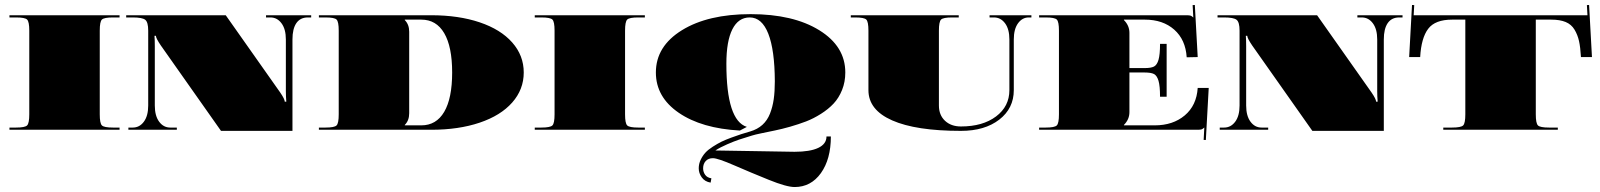

<svg xmlns="http://www.w3.org/2000/svg" viewBox="-20 -515 6351 762"><path d="M17.5 -454.5H454.5V-445.8H428.3Q392.9 -445.8 384.4 -437.3Q375.9 -428.8 375.9 -393.4V-61.2Q375.9 -25.8 384.4 -17.3Q392.9 -8.7 428.3 -8.7H454.5V0H17.5V-8.7H43.7Q79.1 -8.7 87.6 -17.3Q96.2 -25.8 96.2 -61.2V-393.4Q96.2 -428.8 87.6 -437.3Q79.1 -445.8 43.7 -445.8H17.5Z M480.8 -454.5H875.9L1092.2 -147.7Q1110.1 -121.5 1110.1 -111.5H1116.3Q1114.5 -132.4 1114.5 -153V-358.4Q1114.5 -399.5 1097.2 -422.6Q1080 -445.8 1053.3 -445.8H1035.8V-454.5H1215V-445.8H1201.9Q1171.8 -445.8 1156.2 -423.3Q1140.7 -400.8 1140.7 -358.4V4.4H857.1L618.4 -334.4Q598.8 -363.2 598.8 -372.8H593.1Q594.4 -356.6 594.4 -330.9V-96.2Q594.4 -55.1 611.7 -31.9Q628.9 -8.7 655.6 -8.7H681.8V0H489.5V-8.7H507Q533.7 -8.7 550.9 -31.9Q568.2 -55.1 568.2 -96.2V-393.4Q568.2 -427.4 556.2 -436.6Q544.1 -445.8 507 -445.8H480.8Z M1271.9 -445.8H1245.6V-454.5H1691.4Q1800.3 -454.5 1883.7 -426.4Q1967.2 -398.2 2012.9 -346.4Q2058.6 -294.6 2058.6 -227.3Q2058.6 -160 2012.9 -108.2Q1967.2 -56.4 1883.7 -28.2Q1800.3 0 1691.4 0H1245.6V-8.7H1271.9Q1307.3 -8.7 1315.8 -17.3Q1324.3 -25.8 1324.3 -61.2V-393.4Q1324.3 -428.8 1315.8 -437.3Q1307.3 -445.8 1271.9 -445.8ZM1586.5 -17.5H1652.1Q1711.5 -17.5 1743 -71.2Q1774.5 -125 1774.5 -227.3Q1774.5 -329.5 1743 -383.3Q1711.5 -437.1 1652.1 -437.1H1586.5V-435.3Q1604 -417.8 1604 -389V-65.6Q1604 -36.7 1586.5 -19.2Z M2102.3 -454.5H2539.3V-445.8H2513.1Q2477.7 -445.8 2469.2 -437.3Q2460.7 -428.8 2460.7 -393.4V-61.2Q2460.7 -25.8 2469.2 -17.3Q2477.7 -8.7 2513.1 -8.7H2539.3V0H2102.3V-8.7H2128.5Q2163.9 -8.7 2172.4 -17.3Q2180.9 -25.8 2180.9 -61.2V-393.4Q2180.9 -428.8 2172.4 -437.3Q2163.9 -445.8 2128.5 -445.8H2102.3Z M2916.5 3.1Q2764.4 -5.2 2673.7 -67.5Q2583 -129.8 2583 -227.3Q2583 -331.3 2686.4 -395.1Q2789.8 -458.9 2958.9 -458.9Q3128.1 -458.9 3231.4 -395.1Q3334.8 -331.3 3334.8 -227.3Q3334.8 -189.7 3321.9 -157.8Q3309 -125.9 3288.2 -103.8Q3267.5 -81.7 3238.2 -63.2Q3208.9 -44.6 3179.4 -33.2Q3149.9 -21.9 3116 -12.2Q3082.2 -2.6 3055.5 2.8Q3028.8 8.3 3002.4 13.8Q2976 19.2 2963.7 23.2Q2930.9 33.2 2912.6 39.3Q2894.2 45.5 2866 57.7Q2837.8 69.9 2819.1 82.2Q2852.7 82.2 2977.5 84.8Q3102.3 87.4 3133.3 87.4Q3194.9 87.4 3227.5 71.9Q3260.1 56.4 3260.1 26.7H3277.5Q3277.5 116.7 3238 172Q3198.4 227.3 3133.7 227.3Q3101.8 227.3 3031 198.6Q2960.2 170 2894.4 141.4Q2828.7 112.8 2809.4 112.8Q2791.5 112.8 2781 123.9Q2770.5 135.1 2770.5 153Q2770.5 167.4 2778.6 178.8Q2786.7 190.1 2803.3 192.7L2800.3 209.8Q2777.1 205.9 2765.1 189Q2753.1 172.2 2753.1 153Q2753.1 135.5 2760.7 119.3Q2768.4 103.1 2779.3 91.1Q2790.2 79.1 2809 67.1Q2827.8 55.1 2843.3 47.4Q2858.8 39.8 2882.9 31Q2906.9 22.3 2920.9 17.7Q2934.9 13.1 2957.6 6.6Q2986 -1.7 3005.7 -19.4Q3025.3 -37.2 3035.8 -63.8Q3046.3 -90.5 3050.7 -121.1Q3055.1 -151.7 3055.1 -192.3Q3054.6 -316 3029.3 -380.9Q3003.9 -445.8 2955.4 -445.8Q2910.4 -445.8 2886.6 -398.8Q2862.8 -351.8 2862.8 -262.2Q2862.8 -36.7 2944.1 -11.4Z M3356.6 -454.5H3785V-445.8H3758.7Q3723.3 -445.8 3714.8 -437.3Q3706.3 -428.8 3706.3 -393.4V-96.2Q3706.3 -58.6 3730.3 -35.8Q3754.4 -13.1 3793.7 -13.1Q3880.2 -13.1 3933.1 -52.9Q3986 -92.7 3986 -157.3V-358.4Q3986 -399.5 3968.8 -422.6Q3951.5 -445.8 3924.8 -445.8H3907.3V-454.5H4073.4V-445.8H4062.9Q4037.2 -445.8 4020.3 -422.6Q4003.5 -399.5 4003.5 -358.4V-157.3Q4003.5 -84.8 3945.8 -40.2Q3888.1 4.4 3793.7 4.4Q3614.9 4.4 3520.8 -37.2Q3426.6 -78.7 3426.6 -157.3V-393.4Q3426.6 -428.8 3418.1 -437.3Q3409.5 -445.8 3374.1 -445.8H3356.6Z M4104 -454.5H4689.2Q4700.6 -454.5 4705.4 -452.8Q4710.2 -451 4715.5 -445.8H4715.9L4713.3 -494.8L4722 -495.2L4733.4 -288.5L4689.7 -287.6Q4685.3 -357.5 4640.3 -397.3Q4595.3 -437.1 4523.6 -437.1H4440.6V-435.3Q4462.4 -413.5 4462.4 -384.6V-244.8H4522.7Q4548.1 -244.8 4559.9 -250.9Q4571.7 -257 4577.8 -277.5Q4583.9 -298.1 4583.9 -340.9H4610.1V-131.1H4583.9Q4583.9 -174 4577.8 -194.5Q4571.7 -215 4559.9 -221.2Q4548.1 -227.3 4522.7 -227.3H4462.4V-69.9Q4462.4 -41.1 4440.6 -19.2V-17.5H4562.9Q4635.1 -17.5 4682 -57Q4729 -96.6 4733.4 -166.1H4777.1L4765.7 40.6L4757 40.2L4759.6 -8.7H4759.2Q4753.9 -3.5 4749.1 -1.7Q4744.3 0 4733 0H4104V-8.7H4130.2Q4165.6 -8.7 4174.2 -17.3Q4182.7 -25.8 4182.7 -61.2V-393.4Q4182.7 -428.8 4174.2 -437.3Q4165.6 -445.8 4130.2 -445.8H4104Z M4812.1 -454.5H5207.2L5423.5 -147.7Q5441.4 -121.5 5441.4 -111.5H5447.6Q5445.8 -132.4 5445.8 -153V-358.4Q5445.8 -399.5 5428.5 -422.6Q5411.3 -445.8 5384.6 -445.8H5367.1V-454.5H5546.3V-445.8H5533.2Q5503.1 -445.8 5487.5 -423.3Q5472 -400.8 5472 -358.4V4.4H5188.4L4949.7 -334.4Q4930.1 -363.2 4930.1 -372.8H4924.4Q4925.7 -356.6 4925.7 -330.9V-96.2Q4925.7 -55.1 4943 -31.9Q4960.2 -8.7 4986.9 -8.7H5013.1V0H4820.8V-8.7H4838.3Q4864.9 -8.7 4882.2 -31.9Q4899.5 -55.1 4899.5 -96.2V-393.4Q4899.5 -427.4 4887.5 -436.6Q4875.4 -445.8 4838.3 -445.8H4812.1Z M5590.5 -454.5H6280.2L6278 -494.8L6286.7 -495.2L6298.1 -288.5H6254.4Q6252.2 -327.4 6246.7 -352.1Q6241.3 -376.7 6228.8 -397.5Q6216.3 -418.3 6193.6 -427.7Q6170.9 -437.1 6136.4 -437.1H6075.2V-61.2Q6075.2 -25.8 6083.7 -17.3Q6092.2 -8.7 6127.6 -8.7H6162.6V0H5708V-8.7H5743Q5778.4 -8.7 5786.9 -17.3Q5795.5 -25.8 5795.5 -61.2V-437.1H5743Q5675.7 -437.1 5648.2 -400.8Q5620.6 -364.5 5616.3 -288.5H5572.6L5583.9 -495.2L5592.7 -494.8Z"/></svg>

Font: FoglihtenBlackPcs
Style: BlackPcs
Weight: 900
Version: Version 0.75